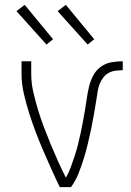

<svg xmlns="http://www.w3.org/2000/svg" viewBox="-20 -773 540 793"><path d="M227 0Q209 -37 192 -75Q175 -113 158.5 -151Q142 -189 127.5 -227.5Q113 -266 100.5 -305.5Q88 -345 78.5 -386Q69 -427 69 -468V-520H109V-468Q109 -430 117.5 -393Q126 -356 137 -319.5Q148 -283 161.5 -247.5Q175 -212 189.5 -177Q204 -142 219.5 -107.5Q235 -73 252 -39Q264 -60 272.5 -83Q281 -106 288.5 -129Q296 -152 302 -175.5Q308 -199 313 -223Q318 -247 322.5 -270.5Q327 -294 331 -318Q335 -342 338.5 -366.5Q342 -391 347.5 -414.5Q353 -438 364.5 -460Q376 -482 395.5 -496.5Q415 -511 439 -515.5Q463 -520 487 -520V-483Q472 -483 457 -481Q442 -479 429 -472Q416 -465 406.5 -452.5Q397 -440 391.5 -426Q386 -412 383.5 -397Q381 -382 379 -367Q374 -335 368.5 -303.5Q363 -272 356.5 -240.5Q350 -209 342.5 -178Q335 -147 325.5 -116.5Q316 -86 304 -56Q292 -26 273 0ZM342 -589 218 -727 252 -753 369 -611ZM172 -589 48 -727 82 -753 199 -611Z"/></svg>

Font: Iosevka Curly Extralight
Style: Regular
Weight: 200
Monospace: yes
Designer: Belleve Invis
Foundry: Belleve Invis
Version: Version 22.1.2; ttfautohint (v1.8.4)